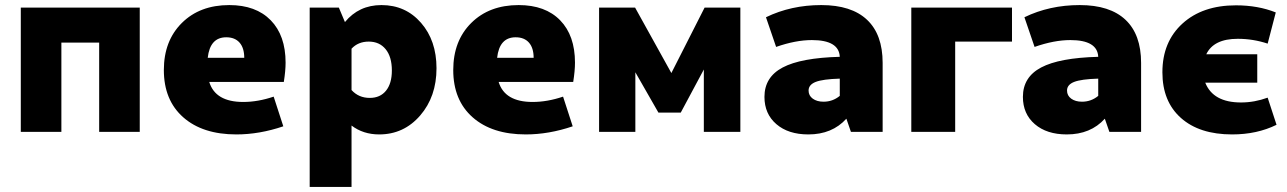

<svg xmlns="http://www.w3.org/2000/svg" viewBox="-20 -520 5075 757"><path d="M62 0V-490H531V0H371V-352H222V0Z M912 10Q779 10 702.5 -57.5Q626 -125 626 -244Q626 -359 697 -429.5Q768 -500 884 -500Q989 -500 1047.5 -440Q1106 -380 1106 -273Q1106 -241 1099 -197H805Q829 -118 939 -118Q997 -118 1059 -139L1097 -22Q1003 10 912 10ZM872 -373Q808 -373 799 -292H943Q943 -331 924.5 -352Q906 -373 872 -373Z M1201 217V-490H1316L1340 -433Q1395 -500 1484 -500Q1579 -500 1640 -430Q1701 -360 1701 -251Q1701 -139 1636.5 -64.5Q1572 10 1475 10Q1412 10 1366 -25V217ZM1366 -328V-165Q1394 -134 1438 -134Q1479 -134 1502 -162.5Q1525 -191 1525 -242Q1525 -296 1500.5 -326Q1476 -356 1434 -356Q1392 -356 1366 -328Z M2053 10Q1920 10 1843.5 -57.5Q1767 -125 1767 -244Q1767 -359 1838 -429.5Q1909 -500 2025 -500Q2130 -500 2188.5 -440Q2247 -380 2247 -273Q2247 -241 2240 -197H1946Q1970 -118 2080 -118Q2138 -118 2200 -139L2238 -22Q2144 10 2053 10ZM2013 -373Q1949 -373 1940 -292H2084Q2084 -331 2065.5 -352Q2047 -373 2013 -373Z M2342 0V-490H2484L2627 -232L2758 -490H2899V0H2755V-246L2664 -76H2576L2485 -235V0Z M3167 10Q3088 10 3041 -30.5Q2994 -71 2994 -138Q2994 -216 3066 -254Q3138 -292 3291 -296Q3288 -362 3181 -362Q3117 -362 3040 -335L3000 -452Q3099 -500 3218 -500Q3337 -500 3398.5 -442Q3460 -384 3460 -272V0H3335L3317 -52Q3261 10 3167 10ZM3168 -163Q3168 -143 3184.5 -131Q3201 -119 3227 -119Q3263 -119 3291 -142V-210Q3224 -208 3196 -197Q3168 -186 3168 -163Z M3573 0V-490H3970V-356H3746V0Z M4186 10Q4107 10 4060 -30.5Q4013 -71 4013 -138Q4013 -216 4085 -254Q4157 -292 4310 -296Q4307 -362 4200 -362Q4136 -362 4059 -335L4019 -452Q4118 -500 4237 -500Q4356 -500 4417.5 -442Q4479 -384 4479 -272V0H4354L4336 -52Q4280 10 4186 10ZM4187 -163Q4187 -143 4203.5 -131Q4220 -119 4246 -119Q4282 -119 4310 -142V-210Q4243 -208 4215 -197Q4187 -186 4187 -163Z M4838 10Q4709 10 4636 -55Q4563 -120 4563 -235Q4563 -355 4642 -427Q4721 -499 4853 -499Q4940 -499 5010 -471L4978 -348Q4921 -367 4860 -367Q4765 -367 4736 -306H4937V-194H4732Q4763 -116 4873 -116Q4926 -116 4978 -135L5013 -28Q4936 10 4838 10Z"/></svg>

Font: Cantarell Extra Bold
Style: Regular
Weight: 800
Designer: Dave Crossland, Nikolaus Waxweiler, Florian Fecher, Jacques Le Bailly, Eben Sorkin, Alexei Vanyashin, Alexios Zavras, Em
Version: Version 0.303